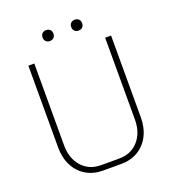

<svg xmlns="http://www.w3.org/2000/svg" viewBox="-153 -972 984 1095"><g transform="rotate(-20 339.0 -424.0)"><path d="M88 -204V-700H124V-204Q124 -124 168 -74.5Q212 -25 284 -25H394Q466 -25 510 -74.5Q554 -124 554 -204V-700H590V-204Q590 -141 565.5 -93Q541 -45 496.5 -18.5Q452 8 394 8H284Q226 8 181.5 -18.5Q137 -45 112.5 -93Q88 -141 88 -204ZM219 -823Q219 -838 228 -847Q237 -856 252 -856Q267 -856 276 -847Q285 -838 285 -823Q285 -808 276 -799Q267 -790 252 -790Q237 -790 228 -799Q219 -808 219 -823ZM393 -823Q393 -838 402 -847Q411 -856 426 -856Q441 -856 450 -847Q459 -838 459 -823Q459 -808 450 -799Q441 -790 426 -790Q411 -790 402 -799Q393 -808 393 -823Z"/></g></svg>

Font: Bai Jamjuree ExtraLight
Style: Regular
Weight: 275
Designer: Katatrad Aksorn Co.,Ltd.
Foundry: Cadson Demak Co.,Ltd.
Version: Version 1.000; ttfautohint (v1.6)